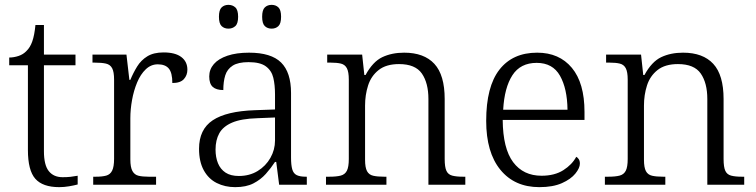

<svg xmlns="http://www.w3.org/2000/svg" viewBox="-20 -761 3113 791"><path d="M224 10Q156 10 125.5 -24.5Q95 -59 95 -143V-492H18V-524Q37 -524 56.5 -530.5Q76 -537 89 -551Q104 -565 113 -590.5Q122 -616 126 -658H161V-536H291V-492H161V-138Q161 -81 181 -56Q201 -31 238 -31Q256 -31 270 -32.5Q284 -34 300 -37V-1Q285 3 264.5 6.5Q244 10 224 10Z M364 0V-33H375Q401 -33 417.5 -37.5Q434 -42 442 -58Q450 -74 450 -107V-433Q450 -465 442 -480Q434 -495 416.5 -499Q399 -503 370 -503H361V-536H501L513 -432H517Q529 -461 545 -487Q561 -513 587 -529Q613 -545 654 -545Q702 -545 727 -526Q752 -507 752 -474Q752 -451 737.5 -435Q723 -419 690 -419Q690 -461 675.5 -478.5Q661 -496 630 -496Q602 -496 580.5 -475.5Q559 -455 545 -421.5Q531 -388 524 -349Q517 -310 517 -274V-104Q517 -72 525.5 -56.5Q534 -41 550.5 -37Q567 -33 592 -33H623V0Z M949 10Q907 10 873 -7Q839 -24 819.5 -59.5Q800 -95 800 -148Q800 -228 856.5 -265.5Q913 -303 1030 -307L1113 -310V-372Q1113 -411 1106 -440.5Q1099 -470 1075.5 -487.5Q1052 -505 1004 -505Q961 -505 938.5 -490.5Q916 -476 908 -450.5Q900 -425 900 -390Q871 -390 856.5 -403Q842 -416 842 -446Q842 -475 861 -497Q880 -519 917 -531.5Q954 -544 1006 -544Q1097 -544 1138 -503.5Q1179 -463 1179 -378V-112Q1179 -81 1184 -63.5Q1189 -46 1202.5 -39.5Q1216 -33 1240 -33H1244V0H1130L1118 -94H1113Q1096 -68 1075 -44.5Q1054 -21 1024 -5.5Q994 10 949 10ZM964 -36Q1008 -36 1041.5 -56.5Q1075 -77 1094 -110.5Q1113 -144 1113 -182V-277L1040 -274Q974 -272 936.5 -256Q899 -240 883.5 -212Q868 -184 868 -145Q868 -113 878 -88.5Q888 -64 909 -50Q930 -36 964 -36ZM1099 -643Q1082 -643 1071 -653.5Q1060 -664 1060 -692Q1060 -720 1071 -730.5Q1082 -741 1099 -741Q1116 -741 1127 -730.5Q1138 -720 1138 -692Q1138 -664 1127 -653.5Q1116 -643 1099 -643ZM921 -643Q904 -643 893 -653.5Q882 -664 882 -692Q882 -720 893 -730.5Q904 -741 921 -741Q938 -741 949.5 -730.5Q961 -720 961 -692Q961 -664 949.5 -653.5Q938 -643 921 -643Z M1323 0V-33H1337Q1366 -33 1383.5 -37.5Q1401 -42 1409 -57.5Q1417 -73 1417 -106V-433Q1417 -465 1409 -480Q1401 -495 1384.5 -499Q1368 -503 1343 -503H1328V-536H1472L1481 -452H1486Q1516 -507 1555 -525.5Q1594 -544 1645 -544Q1727 -544 1769.5 -498Q1812 -452 1812 -353V-106Q1812 -73 1819 -57.5Q1826 -42 1843 -37.5Q1860 -33 1887 -33H1897V0H1745V-353Q1745 -419 1718 -458Q1691 -497 1624 -497Q1571 -497 1540 -472.5Q1509 -448 1496.5 -409Q1484 -370 1484 -326V-103Q1484 -71 1492 -56Q1500 -41 1517.5 -37Q1535 -33 1562 -33H1572V0Z M2202 10Q2100 10 2041.5 -61.5Q1983 -133 1983 -263Q1983 -404 2037.5 -474Q2092 -544 2193 -544Q2284 -544 2336 -481.5Q2388 -419 2388 -300V-267H2051Q2052 -149 2094 -93Q2136 -37 2211 -37Q2265 -37 2301 -60Q2337 -83 2354 -115Q2360 -112 2364.5 -105Q2369 -98 2369 -87Q2369 -69 2350.5 -46Q2332 -23 2295 -6.5Q2258 10 2202 10ZM2318 -309Q2317 -396 2287 -449Q2257 -502 2191 -502Q2124 -502 2091 -451Q2058 -400 2053 -309Z M2472 0V-33H2486Q2515 -33 2532.5 -37.5Q2550 -42 2558 -57.5Q2566 -73 2566 -106V-433Q2566 -465 2558 -480Q2550 -495 2533.5 -499Q2517 -503 2492 -503H2477V-536H2621L2630 -452H2635Q2665 -507 2704 -525.5Q2743 -544 2794 -544Q2876 -544 2918.5 -498Q2961 -452 2961 -353V-106Q2961 -73 2968 -57.5Q2975 -42 2992 -37.5Q3009 -33 3036 -33H3046V0H2894V-353Q2894 -419 2867 -458Q2840 -497 2773 -497Q2720 -497 2689 -472.5Q2658 -448 2645.5 -409Q2633 -370 2633 -326V-103Q2633 -71 2641 -56Q2649 -41 2666.5 -37Q2684 -33 2711 -33H2721V0Z"/></svg>

Font: Noto Rashi Hebrew Light
Style: Regular
Weight: 300
Version: Version 1.006